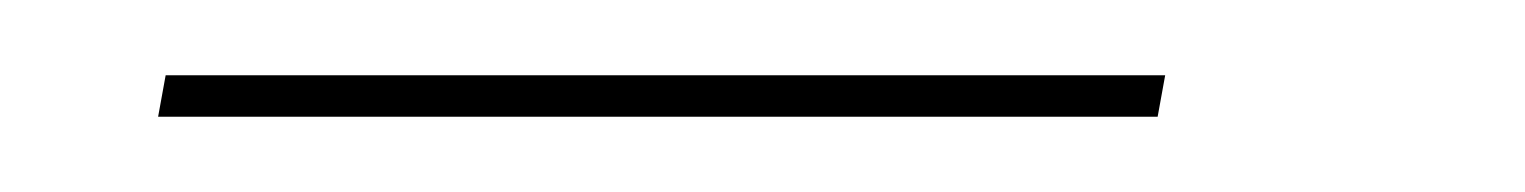

<svg xmlns="http://www.w3.org/2000/svg" viewBox="-20 -265 405 51"><path d="M22 -234H287.5L289.5 -245H24Z"/></svg>

Font: Anybody UltraCondensed Thin Thin
Style: Italic
Weight: 250
Italic angle: -10°
Version: Version 1.111